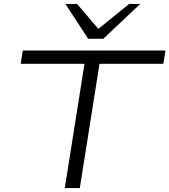

<svg xmlns="http://www.w3.org/2000/svg" viewBox="-20 -964 868 984"><path d="M312 0 413 -637H86L97 -705H828L817 -637H490L389 0ZM432 -765 315 -944H375L484 -816L642 -944H699L509 -765Z"/></svg>

Font: Nunito Sans 7pt Expanded Light
Style: Italic
Weight: 300
Width: 7
Italic angle: -9°
Designer: Vernon Adams
Foundry: Vernon Adams
Version: Version 3.101;gftools[0.9.27]